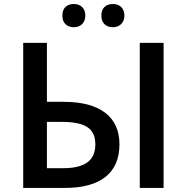

<svg xmlns="http://www.w3.org/2000/svg" viewBox="-20 -925 919 945"><path d="M567.9 -214.8Q567.9 -108.9 499.3 -54.4Q430.7 0 297.9 0H94.2V-713.9H210.9V-423.8H293.9Q427.2 -423.8 497.6 -370.1Q567.9 -316.4 567.9 -214.8ZM210.9 -325.2V-97.2H291Q370.1 -97.2 409.7 -125.7Q449.2 -154.3 449.2 -214.8Q449.2 -273.4 410.6 -298.8Q372.6 -325.2 280.8 -325.2ZM785.2 -713.9V0H668V-713.9ZM287.1 -848.1Q287.1 -877 302.7 -891.1Q318.4 -905.3 343.3 -905.3Q369.1 -905.3 384.5 -890.1Q399.9 -875 399.9 -848.1Q399.9 -822.3 384.3 -806.6Q368.7 -791 343.3 -791Q318.4 -791 302.7 -805.7Q287.1 -820.3 287.1 -848.1ZM479 -848.1Q479 -877 494.6 -891.1Q510.3 -905.3 535.2 -905.3Q561.5 -905.3 576.9 -889.9Q592.3 -874.5 592.3 -848.1Q592.3 -822.3 576.4 -806.6Q560.5 -791 535.2 -791Q510.3 -791 494.6 -805.7Q479 -820.3 479 -848.1Z"/></svg>

Font: Open Sans
Style: SemiBold
Weight: 600
Foundry: Ascender Corporation
Version: Version 1.10